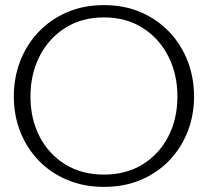

<svg xmlns="http://www.w3.org/2000/svg" viewBox="-20 -725 812 750"><path d="M386 5Q307 5 242 -22.5Q177 -50 130.5 -98.5Q84 -147 59 -211Q34 -275 34 -348Q34 -422 59 -486.5Q84 -551 130.5 -600Q177 -649 241.5 -677Q306 -705 386 -705Q466 -705 530.5 -677Q595 -649 641.5 -600Q688 -551 713 -486.5Q738 -422 738 -348Q738 -275 713 -211Q688 -147 641.5 -98.5Q595 -50 530.5 -22.5Q466 5 386 5ZM386 -43Q472 -43 536.5 -82.5Q601 -122 637 -191Q673 -260 673 -348Q673 -436 637 -506Q601 -576 536.5 -616.5Q472 -657 386 -657Q300 -657 235.5 -616.5Q171 -576 135 -506Q99 -436 99 -348Q99 -260 135 -191Q171 -122 235.5 -82.5Q300 -43 386 -43Z"/></svg>

Font: Panamera
Style: Regular
Weight: 400
Designer: Bastien Sozeau
Foundry: NBR — Bastien Sozeau
Version: Version 3.002; ttfautohint (v1.8.4.7-5d5b);gftools[0.9.33]